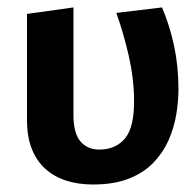

<svg xmlns="http://www.w3.org/2000/svg" viewBox="-20 -485 532 520"><path d="M231.7 14.7Q192.2 14.7 159.4 4.2Q126.6 -6.3 102.7 -27.9Q78.7 -49.5 65.9 -82.4Q53.1 -115.2 53.1 -159.9V-447.3L178.9 -464.9V-174.8Q178.9 -124 197.9 -101.9Q216.9 -79.9 249.1 -79.9Q293.3 -79.9 318.8 -110.4Q344.2 -140.9 343.1 -217.1Q342.6 -273.1 328.8 -333.5Q315 -393.9 295.1 -450L418.8 -464.9Q439.9 -415.2 451.6 -360.2Q463.3 -305.2 463.3 -243.5Q463.3 -210 457.2 -174Q451.1 -138 436.2 -104.4Q421.2 -70.9 395 -43.9Q368.8 -16.9 328.7 -1.1Q288.5 14.7 231.7 14.7Z"/></svg>

Font: Ancizar Sans Thin
Style: Regular
Weight: 100
Designer: Cesar Puertas, Viviana Monsalve, Julian Moncada, Julian Prieto, Jose Castro, Mariel Hernandez, Felipe Aragon, Sara Alarc
Version: Version 8.100